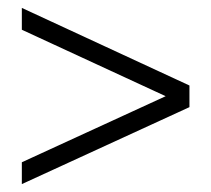

<svg xmlns="http://www.w3.org/2000/svg" viewBox="-20 -554 529 481"><path d="M34.7 -92.8V-147.5L395 -313L34.7 -479.5V-534.2L454.6 -339.8V-285.6Z"/></svg>

Font: Elstob 18pt SemiBold
Style: Regular
Weight: 600
Designer: Peter S. Baker
Version: Version 1.015